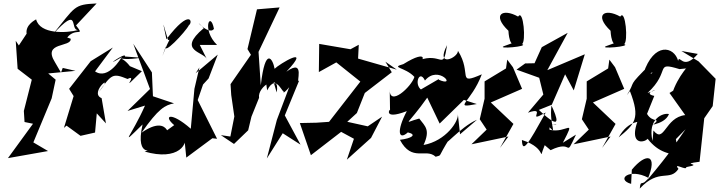

<svg xmlns="http://www.w3.org/2000/svg" viewBox="-20 -856 4161 1111"><path d="M369 -639C418 -700 474 -640 420 -709L539 -836C406 -830 417 -819 284 -655C447 -833 380 -681 432 -682C364 -664 211 -657 189 -744C187 -742 126 -714 134 -661L89 -593L71 -620L82 -458L164 -395L118 -214L122 -150L171 -140L26 59L258 18L173 -32L279 -287L302 -395L259 -431L417 -446L343 -463L333 -436L298 -496C223 -616 395 -580 389 -632Z M703 -529C713 -561 557 -448 685 -526C682 -522 607 -390 530 -443L633 -581L505 -502L380 -342L406 -300L350 -116L365 -129L446 -70L530 -89L540 -200L593 -142L568 -288C489 -321 658 -452 549 -320C627 -428 631 -434 718 -399C786 -434 655 -299 801 -444L732 -473C670 -553 633 -496 797 -522Z M944 -100C961 -12 975 -211 799 -88C897 -228 935 -248 987 -258L865 -299L859 -437L751 -603L848 -341L718 -214L819 -245C741 -68 661 5 805 -136C756 79 893 -9 817 21C1009 77 1082 -21 1043 -92L1058 56L1209 -56L1236 -53L1124 -277L1155 -367L1187 -402L1240 -540L1112 -432L1134 -466L1105 -342L1084 -111C969 -212 921 -188 988 -132ZM943 -597C912 -521 1055 -673 1073 -710C1098 -727 1082 -812 943 -629C912 -777 929 -698 952 -626C966 -616 971 -664 920 -532ZM1136 -596H1236C1145 -685 1197 -798 1218 -689C1185 -643 1079 -778 1159 -693C998 -558 1166 -558 1179 -510Z M1552 -420C1522 -444 1513 -407 1526 -333C1582 -444 1620 -291 1625 -335C1601 -284 1688 -392 1654 -353L1582 -162L1524 61L1616 -85L1719 -19L1628 -188L1711 -390C1688 -364 1752 -524 1637 -441C1791 -604 1594 -484 1569 -458C1559 -515 1515 -592 1489 -362L1476 -556L1598 -813L1467 -802L1412 -572L1432 -539L1314 -369L1318 -306L1336 -182L1313 -66L1258 -74L1334 -23L1416 -102L1435 -181L1479 -290C1468 -357 1605 -439 1581 -321Z M1941 -107 2045 -202 2091 -318 2247 -438 2210 -499 2276 -453 2052 -517 2056 -597 2008 -571 1827 -602 1825 -439 1926 -495 2105 -352 2066 -385 1884 -151 1811 -146 1715 -144 1779 42 1954 -93 2028 -53 1987 68 2127 -58 2191 -181 2108 -125 1900 -171Z M2642 -79 2629 -199C2638 -156 2559 -40 2431 -17C2471 -105 2441 -124 2406 -170C2309 -145 2329 -116 2458 -299L2439 -319L2524 -141L2699 -312L2664 -278L2739 -254C2594 -226 2706 -261 2768 -426C2619 -361 2714 -429 2630 -562C2631 -521 2497 -461 2567 -595C2543 -437 2539 -559 2401 -506C2427 -487 2469 -581 2314 -485C2236 -463 2324 -469 2378 -411C2362 -355 2230 -232 2235 -342L2237 -216C2241 -239 2186 -156 2334 -213C2272 -95 2287 -42 2340 -90C2395 -77 2362 -55 2294 -47C2364 85 2444 -2 2501 51C2542 37 2505 66 2585 -60C2522 24 2644 -123 2740 -163ZM2569 -318 2518 -398 2415 -338 2430 -330C2368 -353 2405 -462 2439 -390C2517 -484 2628 -346 2518 -395Z M2873 0 2951 -139 2820 -263 3001 -342 2948 -467 2915 -511 2908 -460 2784 -385V-285L2756 -166L2796 -106L2708 -21L2922 -66ZM2899 -590C2843 -570 3048 -587 3000 -601C3025 -610 3009 -808 2978 -760C2887 -811 2825 -770 2922 -678C2922 -678 2926 -550 2982 -620Z M3166 13C3304 -54 3243 70 3313 -77L3237 -30C3316 -183 3259 -81 3160 -105C3150 -161 3265 -127 3143 -139C3216 -56 3156 -124 3171 -246C3202 -178 3240 -86 3098 -220L3173 -250L3250 -426L3300 -333L3364 -542L3147 -450L3265 -666L3115 -583L3073 -490L3019 -489L2969 -453L3100 -406L3124 -309L3035 -204C3153 -245 3015 -135 3138 -205C3032 -15 3003 33 3000 -46C3160 5 3087 92 3132 -16Z M3464 0 3542 -139 3411 -263 3592 -342 3539 -467 3506 -511 3499 -460 3375 -385V-285L3347 -166L3387 -106L3299 -21L3513 -66ZM3490 -590C3434 -570 3639 -587 3591 -601C3616 -610 3600 -808 3569 -760C3478 -811 3416 -770 3513 -678C3513 -678 3517 -550 3573 -620Z M3891 -51 3947 -108C3879 -13 3876 6 3726 185C3791 33 3718 26 3636 126L3632 208C3542 183 3621 114 3732 173C3693 230 3688 177 3682 235C3795 114 3855 198 3906 121C3871 80 3955 135 3951 111C4062 91 3902 96 4028 80L4059 -208L4040 -150L4104 -242L4121 -400L4022 -501L3923 -561L4018 -544C3931 -443 3913 -545 3904 -504C3881 -588 3764 -615 3703 -431C3803 -434 3784 -458 3745 -428C3768 -490 3685 -386 3752 -493C3597 -341 3666 -397 3607 -305L3625 -329C3687 -170 3654 -139 3560 -61C3618 -168 3702 -149 3668 -151C3602 38 3799 -62 3708 -81C3764 8 3831 36 3906 40ZM3942 -373 3854 -318 3945 -190C3827 -177 3824 -21 3761 -101L3756 -40C3724 -171 3820 -205 3851 -196C3824 -126 3695 -131 3757 -132C3811 -180 3757 -140 3724 -197L3766 -301C3680 -319 3841 -356 3727 -318C3866 -447 3763 -501 3912 -456L3949 -460C3988 -501 3899 -418 3868 -309Z"/></svg>

Font: Asimov Silicon
Style: Regular
Weight: 400
Designer: Google
Version: Version 2.000980; 2014